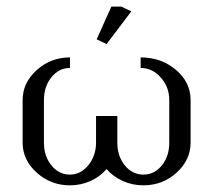

<svg xmlns="http://www.w3.org/2000/svg" viewBox="-20 -556 640 576"><path d="M47.9 -127.9V-255.9Q47.9 -307.6 90.1 -345.7Q132.3 -383.8 189.9 -383.8V-352.1Q156.7 -352.1 134.3 -324.2Q111.8 -296.4 111.8 -255.9V-127.9Q111.8 -87.4 134.3 -59.8Q156.7 -32.2 189.9 -32.2Q222.2 -32.2 245.1 -60.5Q268.1 -88.9 268.1 -127.9V-208H332V-127.9Q332 -87.4 354.5 -59.8Q377 -32.2 410.2 -32.2Q443.4 -32.2 465.6 -59.8Q487.8 -87.4 487.8 -127.9V-255.9Q487.8 -294.9 462.4 -323.5Q437 -352.1 401.9 -352.1V-383.8Q463.9 -383.8 507.8 -346.4Q551.8 -309.1 551.8 -255.9V-127.9Q551.8 -76.2 509.8 -38.1Q467.8 0 410.2 0Q377 0 347.9 -13.2Q318.8 -26.4 299.8 -48.8Q280.3 -25.9 251.2 -12.9Q222.2 0 189.9 0Q132.3 0 90.1 -38.1Q47.9 -76.2 47.9 -127.9ZM270 -438 314 -536.1H344.2L374 -522L299.8 -423.8Z"/></svg>

Font: Gawaa
Style: Regular
Weight: 400
Designer: T. Christopher White
Version: Version 1.0